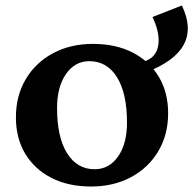

<svg xmlns="http://www.w3.org/2000/svg" viewBox="-20 -666 705 700"><path d="M312 14Q229 14 167.5 -17.5Q106 -49 72 -105.5Q38 -162 38 -238Q38 -317 74 -377.5Q110 -438 173.5 -472Q237 -506 319 -506Q402 -506 463.5 -474.5Q525 -443 559 -386Q593 -329 593 -253Q593 -175 557 -114.5Q521 -54 457.5 -20Q394 14 312 14ZM325 -49Q378 -49 410.5 -95.5Q443 -142 443 -219Q443 -326 406.5 -384.5Q370 -443 306 -443Q253 -443 220.5 -396Q188 -349 188 -272Q188 -166 224.5 -107.5Q261 -49 325 -49ZM536 -604 643 -646Q722 -483 514 -403L462 -383V-423L514 -445Q552 -461 557.5 -504Q563 -547 536 -604Z"/></svg>

Font: Platypi SemiBold
Style: Regular
Weight: 600
Designer: David Sargent
Foundry: Bolt Cutter Type
Version: Version 1.200; ttfautohint (v1.8.4.7-5d5b)